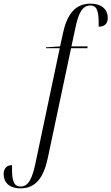

<svg xmlns="http://www.w3.org/2000/svg" viewBox="-117 -790 610 1051"><path d="M-4 241C78 241 121 183 144 78L272 -526H361L363 -536H274L297 -643C312 -714 332 -760 378 -760C415 -760 425 -726 423 -644C455 -644 473 -660 473 -692C473 -737 441 -770 378 -770C294 -770 250 -710 228 -610L212 -536L135 -531L134 -526H210L77 104C60 184 40 231 -4 231C-44 231 -53 195 -51 114C-80 114 -97 132 -97 163C-97 208 -67 241 -4 241Z"/></svg>

Font: Noto Serif Display Condensed Light
Style: Italic
Weight: 300
Width: 3
Italic angle: -12°
Designer: Monotype Design Team
Foundry: Monotype Imaging Inc.
Version: Version 2.009